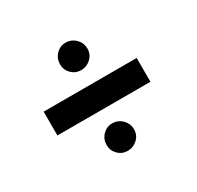

<svg xmlns="http://www.w3.org/2000/svg" viewBox="-109 -689 735 716"><g transform="rotate(-30 258.0 -331.0)"><path d="M251 -446.5Q227 -446.5 210 -463.5Q193 -480.5 193 -504.5Q193 -529.5 210 -547Q227 -564.5 251 -564.5Q276 -564.5 293.5 -547Q311 -529.5 311 -504.5Q311 -479.5 293 -463Q275 -446.5 251 -446.5ZM452.5 -280H52V-382.5H452.5ZM251 -99Q227 -99 210 -116Q193 -133 193 -157Q193 -182 210 -199.5Q227 -217 251 -217Q276 -217 293.5 -199.5Q311 -182 311 -157Q311 -132 293 -115.5Q275 -99 251 -99Z"/></g></svg>

Font: Lucymar Sans SemiBold
Style: Regular
Weight: 600
Foundry: The League of Moveable Type (original font) / Main changes by Cristiano Sobral with portions from Mirco Monsees
Version: Version 2.001;August 30, 2020;FontCreator 13.0.0.2681 64-bit